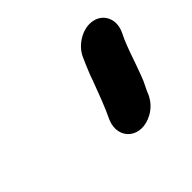

<svg xmlns="http://www.w3.org/2000/svg" viewBox="-84 -828 535 535"><g transform="rotate(-45 183.5 -560.5)"><path d="M251 -418C269 -428 282 -443 290 -461C293 -469 295 -473 299 -481C310 -501 315 -520 324 -543C331 -564 342 -595 351 -616L360 -635C378 -675 357 -708 326 -714C289 -722 247 -694 234 -662L226 -644C220 -629 213 -614 208 -598C193 -558 179 -520 163 -487C139 -429 192 -385 251 -418Z"/></g></svg>

Font: Electronic
Style: UltThkIt
Weight: 900
Version: Version 1.011